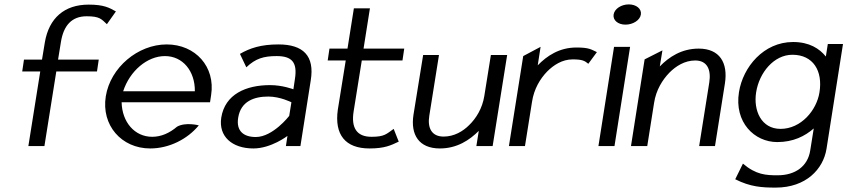

<svg xmlns="http://www.w3.org/2000/svg" viewBox="-20 -664 3853 873"><path d="M81 -339H163L109 0H182L236 -339H421L429 -393H244L257 -473C269 -548 306 -590 374 -590C434 -590 441 -577 466 -554L507 -612C477 -629 452 -643 383 -643C273 -643 203 -582 184 -472L171 -393H89Z M461 -226C440 -95 532 11 663 11C749 11 832 -31 884 -94C884 -94 824 -110 785 -88C751 -59 713 -42 672 -42C592 -42 535 -109 533 -199H935L940 -232C960 -360 869 -462 738 -462C607 -462 482 -357 461 -226ZM540 -249C570 -341 649 -409 730 -409C811 -409 867 -341 866 -249Z M986 -129C973 -44 1035 11 1132 11C1213 11 1287 -46 1287 -46L1280 0H1346L1393 -299C1411 -410 1359 -462 1246 -462C1166 -462 1116 -445 1071 -419L1100 -358C1142 -398 1179 -409 1238 -409C1307 -409 1333 -381 1321 -305L1314 -258C1314 -258 1265 -277 1208 -277C1099 -277 1003 -236 986 -129ZM1063 -129C1075 -204 1136 -225 1200 -225C1254 -225 1305 -199 1305 -199L1295 -137C1295 -137 1221 -41 1143 -41C1088 -41 1053 -68 1063 -129Z M1470 -389H1552L1516 -165C1500 -52 1550 11 1660 11C1729 11 1757 -3 1793 -20L1770 -78C1737 -55 1729 -42 1669 -42C1601 -42 1576 -84 1588 -158L1625 -389H1810L1818 -443H1633L1662 -626H1589L1560 -443H1478Z M1860 -142C1846 -51 1885 11 1980 11C2058 11 2115 -27 2157 -69L2146 0H2220L2286 -414H2212L2182 -227C2173 -171 2145 -126 2113 -95C2085 -67 2045 -43 1997 -43C1942 -43 1923 -83 1932 -138L1976 -414H1904Z M2294 0H2367L2399 -201C2408 -260 2436 -306 2468 -339C2497 -368 2536 -394 2584 -394C2629 -394 2639 -387 2655 -374L2694 -427C2668 -439 2659 -448 2601 -448C2523 -448 2467 -410 2425 -367L2438 -451L2359 -409Z M2770 -598C2766 -572 2790 -552 2824 -552C2858 -552 2890 -572 2894 -598C2898 -624 2873 -644 2839 -644C2805 -644 2774 -624 2770 -598ZM2701 0H2774L2845 -451H2772Z M2849 0H2923L2954 -196C2963 -255 2992 -301 3024 -334C3053 -363 3093 -389 3141 -389C3196 -389 3214 -347 3205 -289L3159 0H3231L3276 -284C3291 -379 3252 -443 3157 -443C3079 -443 3022 -405 2980 -362L2992 -435L2911 -394Z M3340 -245C3318 -108 3410 -18 3514 -18C3587 -18 3640 -45 3680 -80L3664 20C3653 92 3596 133 3516 133C3463 133 3418 131 3358 80L3323 151C3392 186 3445 189 3507 189C3645 189 3723 105 3738 13L3813 -464H3744L3735 -407C3706 -443 3660 -473 3586 -473C3452 -473 3358 -359 3340 -245ZM3418 -244C3432 -334 3499 -415 3583 -415C3677 -415 3722 -342 3706 -244C3693 -162 3622 -78 3529 -78C3441 -78 3405 -162 3418 -244Z"/></svg>

Font: Charger Sport
Style: DfObl
Weight: 400
Designer: Jasper
Foundry: Cannot Into Space Fonts
Version: Version 1.1